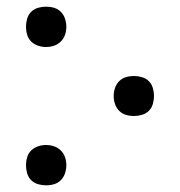

<svg xmlns="http://www.w3.org/2000/svg" viewBox="-20 -548 540 576"><path d="M118 -407Q106 -407 94 -411Q82 -415 73.5 -423.5Q65 -432 61.5 -443.5Q58 -455 58 -468Q58 -480 61.5 -492Q65 -504 73.5 -512.5Q82 -521 94 -524.5Q106 -528 118 -528Q131 -528 142.5 -524.5Q154 -521 162.5 -512.5Q171 -504 175 -492Q179 -480 179 -468Q179 -455 175 -443.5Q171 -432 162.5 -423.5Q154 -415 142.5 -411Q131 -407 118 -407ZM382 -200Q369 -200 357.5 -203.5Q346 -207 337.5 -215.5Q329 -224 325 -236Q321 -248 321 -260Q321 -272 325 -284Q329 -296 337.5 -304.5Q346 -313 357.5 -316.5Q369 -320 382 -320Q394 -320 406 -316.5Q418 -313 426.5 -304.5Q435 -296 438.5 -284Q442 -272 442 -260Q442 -248 438.5 -236Q435 -224 426.5 -215.5Q418 -207 406 -203.5Q394 -200 382 -200ZM118 8Q106 8 94 4.5Q82 1 73.5 -7.5Q65 -16 61.5 -28Q58 -40 58 -52Q58 -65 61.5 -76.5Q65 -88 73.5 -96.5Q82 -105 94 -109Q106 -113 118 -113Q131 -113 142.5 -109Q154 -105 162.5 -96.5Q171 -88 175 -76.5Q179 -65 179 -52Q179 -40 175 -28Q171 -16 162.5 -7.5Q154 1 142.5 4.5Q131 8 118 8Z"/></svg>

Font: Iosevka Fixed Light
Style: Regular
Weight: 300
Monospace: yes
Designer: Belleve Invis
Foundry: Belleve Invis
Version: Version 32.3.0